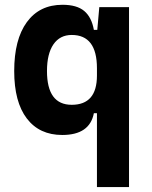

<svg xmlns="http://www.w3.org/2000/svg" viewBox="-20 -547 626 792"><path d="M236.8 9.8Q142.6 9.8 90.6 -58.3Q38.6 -126.5 38.6 -253.9Q38.6 -384.3 90.8 -455.8Q143.1 -527.3 237.8 -527.3Q296.9 -527.3 327.4 -501.7Q357.9 -476.1 367.2 -423.8H381.3L389.6 -517.6H512.2V224.6H379.9V-80.1H367.2Q350.1 9.8 236.8 9.8ZM379.9 -265.6Q379.9 -402.8 275.9 -402.8Q227.1 -402.8 200.4 -364Q173.8 -325.2 173.8 -253.9Q173.8 -114.7 275.9 -114.7Q379.9 -114.7 379.9 -235.4Z"/></svg>

Font: Cascadia Mono PL
Style: Bold
Weight: 700
Monospace: yes
Designer: Aaron Bell
Foundry: Saja Typeworks
Version: Version 2404.023; ttfautohint (v1.8.4)